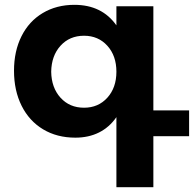

<svg xmlns="http://www.w3.org/2000/svg" viewBox="-20 -564 803 795"><path d="M763 0H615V211H462V-79Q433 -37 390 -15.5Q347 6 292 6Q216 6 158.5 -28.5Q101 -63 69.5 -126Q38 -189 38 -271Q38 -352 69 -414Q100 -476 157 -510Q214 -544 288 -544Q402 -544 462 -459V-538H615V-107H763ZM462 -267Q462 -333 424.5 -374.5Q387 -416 328 -416Q268 -416 230.5 -374.5Q193 -333 192 -267Q193 -201 230.5 -159.5Q268 -118 328 -118Q387 -118 424.5 -159.5Q462 -201 462 -267Z"/></svg>

Font: Montserrat arm2 SemiBold
Style: Regular
Weight: 600
Designer: Julieta Ulanovsky
Foundry: Julieta Ulanovsky
Version: Version 6.000